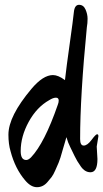

<svg xmlns="http://www.w3.org/2000/svg" viewBox="-20 -811 429 798"><path d="M385 -150Q385 -95 356 -95Q333 -95 316 -119Q299 -143 290 -162.5Q281 -182 272 -199.5Q263 -217 256 -241Q255 -238 250 -220L242 -193Q230 -149 223.5 -134.5Q217 -120 209.5 -102.5Q202 -85 194 -74.5Q186 -64 177 -54Q159 -33 133.5 -33Q108 -33 84 -62Q43 -110 24 -182Q15 -212 15 -251Q15 -290 39 -337.5Q63 -385 111 -442Q159 -499 200 -499Q222 -499 250 -478Q256 -532 270 -631Q284 -730 287 -760.5Q290 -791 308.5 -791Q327 -791 335.5 -771.5Q344 -752 344 -733Q344 -714 341 -698Q313 -412 313 -233Q313 -206 328 -206Q343 -206 360.5 -229.5Q378 -253 383.5 -253Q389 -253 389 -245L382 -202ZM185 -395Q133 -366 99.5 -305Q66 -244 66 -183Q66 -146 89 -146Q98 -146 109 -157Q165 -216 220 -375Q224 -385 224 -393Q224 -405 212.5 -405Q201 -405 185 -395Z"/></svg>

Font: Ma Shan Zheng
Style: Regular
Weight: 400
Designer: ZhongQi
Foundry: ZhongQi
Version: Version 2.001